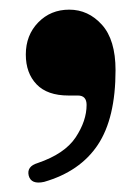

<svg xmlns="http://www.w3.org/2000/svg" viewBox="-20 -196 286 398"><path d="M122 2Q78 2 55.8 -21.2Q33.5 -44.5 33.5 -83Q33.5 -123 59.2 -149.5Q85 -176 123.5 -176Q163 -176 191.2 -144.8Q219.5 -113.5 219.5 -50.5Q219.5 49 182.8 104.2Q146 159.5 71.5 181Q44.5 187 39.5 168Q35 149 58 142Q114 123 136.8 88.8Q159.5 54.5 159.5 21.5Q159.5 2 141.5 2Z"/></svg>

Font: Fraunces 144pt Soft
Style: Bold
Weight: 700
Version: Version 1.000;[0bf87f6ff]